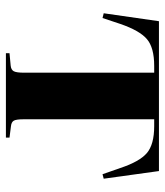

<svg xmlns="http://www.w3.org/2000/svg" viewBox="26 -584 558 650"><g transform="rotate(90 305.0 -259.0)"><path d="M160.2 0V-12.2L202.1 -16.1Q216.3 -17.6 221.2 -26.6Q226.1 -35.6 226.1 -62V-502H203.1Q141.1 -502 112.3 -477.3Q83.5 -452.6 61 -387.2L41 -327.1L24.9 -331.1L51.8 -518.1H559.1L585 -331.1L569.8 -327.1L548.8 -387.2Q527.3 -452.1 498.3 -477.1Q469.2 -502 407.2 -502H383.8V-60.1Q383.8 -35.2 388.4 -26.9Q393.1 -18.6 407.2 -17.1L445.8 -12.2V0Z"/></g></svg>

Font: Display Regular
Style: Bold
Weight: 700
Designer: Latin by Veronika Burian and Jose Scaglione. Greek by Irene Vlachou. Cyrillic by Vera Evstafieva.
Foundry: TypeTogether
Version: Version 3.002